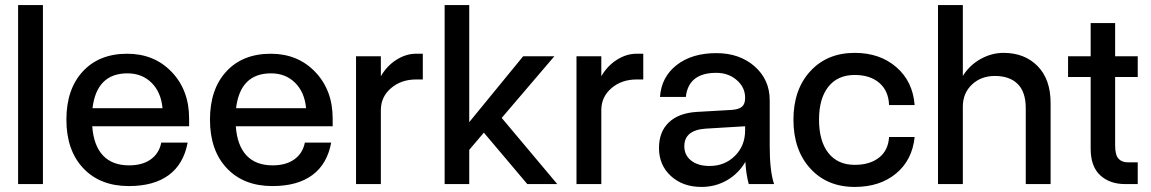

<svg xmlns="http://www.w3.org/2000/svg" viewBox="-20 -720 4501 751"><path d="M50.8 -700.2H147.9V0H50.8Z M239.7 -252Q239.7 -371.1 303.7 -440.4Q367.7 -509.8 477.5 -509.8Q583.5 -509.8 651.6 -438.5Q719.7 -367.2 719.7 -256.8V-226.1H340.8Q346.2 -150.9 382.6 -112.1Q418.9 -73.2 484.9 -73.2Q537.1 -73.2 569.8 -96.7Q602.5 -120.1 610.8 -162.1H713.9Q698.2 -78.1 640.1 -35.2Q582 7.8 483.9 7.8Q371.6 7.8 305.7 -62Q239.7 -131.8 239.7 -252ZM478.5 -433.1Q358.4 -433.1 341.8 -296.9H615.7Q609.9 -359.4 572.8 -396.2Q535.6 -433.1 478.5 -433.1Z M801.3 -252Q801.3 -371.1 865.2 -440.4Q929.2 -509.8 1039.1 -509.8Q1145 -509.8 1213.1 -438.5Q1281.2 -367.2 1281.2 -256.8V-226.1H902.3Q907.7 -150.9 944.1 -112.1Q980.5 -73.2 1046.4 -73.2Q1098.6 -73.2 1131.3 -96.7Q1164.1 -120.1 1172.4 -162.1H1275.4Q1259.8 -78.1 1201.7 -35.2Q1143.6 7.8 1045.4 7.8Q933.1 7.8 867.2 -62Q801.3 -131.8 801.3 -252ZM1040 -433.1Q919.9 -433.1 903.3 -296.9H1177.2Q1171.4 -359.4 1134.3 -396.2Q1097.2 -433.1 1040 -433.1Z M1372.6 -500H1469.7V-421.9Q1494.1 -463.4 1531.2 -486.6Q1568.4 -509.8 1606.9 -509.8H1633.8V-409.2H1607.9Q1549.3 -409.2 1509.5 -375.2Q1469.7 -341.3 1469.7 -289.1V0H1372.6Z M2026.4 -500H2148.4L1942.4 -258.8L2159.7 0H2042.5L1872.6 -201.2L1815.4 -133.8V0H1719.2V-700.2H1815.4V-242.2Z M2234.9 -500H2332V-421.9Q2356.4 -463.4 2393.6 -486.6Q2430.7 -509.8 2469.2 -509.8H2496.1V-409.2H2470.2Q2411.6 -409.2 2371.8 -375.2Q2332 -341.3 2332 -289.1V0H2234.9Z M2990.7 -147.9Q2990.7 -50.3 3007.8 0H2908.7Q2898.4 -37.1 2895.5 -86.9Q2868.7 -41 2823.5 -14.9Q2778.3 11.2 2723.6 11.2Q2650.9 11.2 2604.2 -31.5Q2557.6 -74.2 2557.6 -141.1Q2557.6 -204.1 2595.9 -241Q2634.3 -277.8 2704.6 -282.2L2840.8 -290Q2870.1 -292 2882.3 -302.7Q2894.5 -313.5 2894.5 -335.9V-337.9Q2894.5 -378.4 2861.8 -406.7Q2829.1 -435.1 2781.7 -435.1Q2672.9 -435.1 2662.6 -340.8H2561.5Q2566.9 -418.9 2626.7 -465.6Q2686.5 -512.2 2781.7 -512.2Q2873 -512.2 2931.9 -460.2Q2990.7 -408.2 2990.7 -328.1ZM2656.7 -147.9Q2656.7 -112.8 2683.6 -91.8Q2710.4 -70.8 2755.4 -70.8Q2814.9 -70.8 2854.7 -110.4Q2894.5 -149.9 2894.5 -210V-226.1L2739.7 -216.8Q2656.7 -210.9 2656.7 -147.9Z M3083.5 -252Q3083.5 -369.6 3149.4 -441.4Q3215.3 -513.2 3323.2 -513.2Q3421.4 -513.2 3485.8 -457.5Q3550.3 -401.9 3557.6 -309.1H3457.5Q3455.6 -364.7 3419.4 -395.8Q3383.3 -426.8 3323.2 -426.8Q3256.8 -426.8 3220.2 -380.9Q3183.6 -335 3183.6 -252Q3183.6 -168 3220.2 -121.6Q3256.8 -75.2 3323.2 -75.2Q3382.8 -75.2 3418.7 -103.8Q3454.6 -132.3 3457.5 -184.1H3557.6Q3548.3 -93.8 3484.9 -41.3Q3421.4 11.2 3323.2 11.2Q3215.3 11.2 3149.4 -61Q3083.5 -133.3 3083.5 -252Z M3992.2 -296.9Q3992.2 -360.8 3960.4 -391.8Q3928.7 -422.9 3871.1 -422.9Q3817.4 -422.9 3781.7 -389.2Q3746.1 -355.5 3746.1 -303.2V0H3648.9V-700.2H3746.1V-422.9Q3772.5 -465.3 3815.7 -489.3Q3858.9 -513.2 3905.3 -513.2Q3987.8 -513.2 4038.6 -461.4Q4089.4 -409.7 4089.4 -316.9V0H3992.2Z M4430.2 -85V0H4380.9Q4320.8 0 4283.4 -34.4Q4246.1 -68.8 4246.1 -138.2V-418.9H4157.7V-500H4246.1V-629.9H4341.8V-500H4430.2V-418.9H4341.8V-150.9Q4341.8 -114.3 4354.7 -99.6Q4367.7 -85 4392.1 -85Z"/></svg>

Font: Overused Grotesk Medium
Style: Regular
Weight: 500
Version: Version 0.002